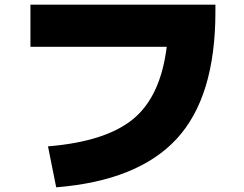

<svg xmlns="http://www.w3.org/2000/svg" viewBox="-20 -750 1040 820"><path d="M692 -550H110V-730H900V-700Q900 -336 734.5 -157Q569 22 220 50L185 -125Q431 -145 548.5 -241.5Q666 -338 692 -550Z"/></svg>

Font: Mplus 1p Black
Style: Regular
Weight: 900
Version: Version 1.061